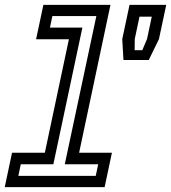

<svg xmlns="http://www.w3.org/2000/svg" viewBox="-54 -770 704 790"><path d="M-34.5 0 -4.5 -141.5H130.5L229.5 -608.5H94.5L124.5 -750H400.5L271.5 -141.5H406.5L376.5 0ZM21.5 -46.5H340L350 -94H212.5L342.5 -704H161.5L151.5 -656.5H285L165.5 -94H31.5ZM454 -523 449 -609 479 -750H630L600 -609L558 -523ZM500 -563.5H531.5L551 -609.5L570.5 -701.5H520L500.5 -609.5Z"/></svg>

Font: Tourney Thin Medium
Style: Italic
Weight: 500
Italic angle: -12°
Version: Version 1.015